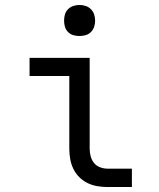

<svg xmlns="http://www.w3.org/2000/svg" viewBox="-20 -753 640 773"><path d="M413 0Q393 0 372 -3.5Q351 -7 332.5 -16Q314 -25 299 -40Q284 -55 275 -74Q266 -93 262.5 -113.5Q259 -134 259 -155V-447H99V-520H341V-155Q341 -139 345 -124Q349 -109 358.5 -97Q368 -85 383 -79.5Q398 -74 413 -74H511V0ZM300 -608Q287 -608 275 -611.5Q263 -615 254 -624Q245 -633 241.5 -645Q238 -657 238 -670Q238 -683 241.5 -695Q245 -707 254 -716Q263 -725 275 -729Q287 -733 300 -733Q313 -733 325 -729Q337 -725 346 -716Q355 -707 359 -695Q363 -683 363 -670Q363 -657 359 -645Q355 -633 346 -624Q337 -615 325 -611.5Q313 -608 300 -608Z"/></svg>

Font: Iosevka Meiseki Sans
Style: Regular
Weight: 400
Monospace: yes
Designer: Belleve Invis
Foundry: Belleve Invis
Version: Version 11.2.6; ttfautohint (v1.8.4)